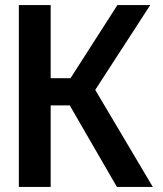

<svg xmlns="http://www.w3.org/2000/svg" viewBox="-20 -734 640 754"><path d="M54 0V-714H179V-427H257L441 -714H570L354 -381L580 0H439L254 -320H179V0Z"/></svg>

Font: Noto Sans Mono SemiBold
Style: Regular
Weight: 600
Designer: Monotype Design Team
Foundry: Monotype Imaging Inc.
Version: Version 2.014; ttfautohint (v1.8.4.7-5d5b)